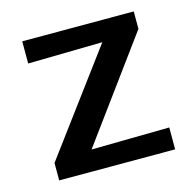

<svg xmlns="http://www.w3.org/2000/svg" viewBox="-77 -548 632 627"><g transform="rotate(-15 239.0 -235.0)"><path d="M49 -59 349 -463 386 -401 50 -395V-470H427V-411L131 -7L98 -69L441 -74V0H49Z"/></g></svg>

Font: Ysabeau SC SemiBold
Style: Regular
Weight: 600
Designer: Christian Thalmann (Catharsis Fonts)
Version: Version 2.001;gftools[0.9.30]; featfreeze: smcp